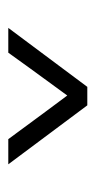

<svg xmlns="http://www.w3.org/2000/svg" viewBox="100 -834 236 477"><g transform="rotate(90 218.5 -595.0)"><path d="M325.2 -497.1Q340.8 -497.1 387.7 -497.1Q351.6 -545.9 241.2 -693.4Q229.5 -693.4 195.3 -693.4Q158.2 -643.6 48.8 -497.1Q64.5 -497.1 110.4 -497.1Q136.7 -534.2 216.8 -643.6Q244.1 -607.4 325.2 -497.1Z"/></g></svg>

Font: TextaAlt
Style: Regular
Weight: 400
Designer: Daniel Hernandez & Miguel Hernandez
Version: Version 1.005;com.myfonts.easy.latinotype.texta.alt-regular.